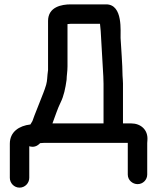

<svg xmlns="http://www.w3.org/2000/svg" viewBox="-20 -671 719 879"><path d="M196 -311C196 -305.4 193.2 -288.8 191.2 -282.5C181.9 -251.8 176.2 -240.8 163.6 -207.8C152.2 -176.7 140 -150.8 128.6 -116.9C127.3 -114 123.6 -107.7 119.2 -101.2C68.1 -95.3 25 -68 25 -13V143C25 167.1 44.3 188 69.5 188C94.7 188 114 167.1 114 143V-1.5C116.8 -0.6 123.5 1 128.5 1C146.1 1 157 -8.7 163.7 -15.7C169.7 -16.1 175.9 -16.5 182.8 -17H565L565 -16V128C565 154 587 172 610 172C634.3 172 654 152.3 654 128V-16C654 -18.9 654.2 -22.9 654.9 -29.9C658.3 -77.9 623 -106 581 -106H543V-289C543 -300.3 541.7 -310.9 541 -324.7C540.9 -373.5 534.1 -456.9 532 -497.3C530.6 -523.3 545 -651 466 -651H304C262.7 -651 200 -639.9 200 -575V-350.4C198.8 -338.8 196 -320.6 196 -311ZM289 -367V-560.7C294.2 -561.5 299.9 -562 303 -562H437.8C439.1 -553.1 440.4 -539.9 441 -529.6C444.3 -470.8 449.6 -386.2 453 -321.3C453 -310.6 453.3 -298.2 454 -287.2V-106H220.1C232.6 -138.5 243.4 -173.9 257.4 -201.8C272.3 -231.7 279.5 -267.6 284.7 -304.5C284.9 -305.3 285 -306.9 285 -308C285 -324 289 -343.8 289 -367Z"/></svg>

Font: Just Breathe
Style: Bd
Weight: 400
Foundry: Cannot Into Space Fonts
Version: Version 0.72